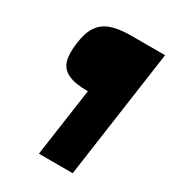

<svg xmlns="http://www.w3.org/2000/svg" viewBox="-160 -624 767 841"><g transform="rotate(30 223.5 -203.0)"><path d="M428 -528 336 122H165L214 -222Q149 -222 114 -238.5Q79 -255 69 -290Q59 -325 67 -381Q74 -436 95.5 -468Q117 -500 156 -514Q195 -528 256 -528Z"/></g></svg>

Font: Genos
Style: Bold Italic
Weight: 700
Italic angle: -8°
Version: Version 1.010